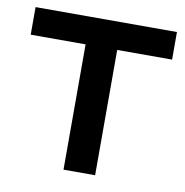

<svg xmlns="http://www.w3.org/2000/svg" viewBox="-66 -595 635 658"><g transform="rotate(10 252.0 -266.0)"><path d="M307 -436H498V-532H6V-436H197V0H307Z"/></g></svg>

Font: Montserrat-Alt1 SemBd
Style: Regular
Weight: 600
Designer: Differentunic
Foundry: Differentunic
Version: Version 7.222